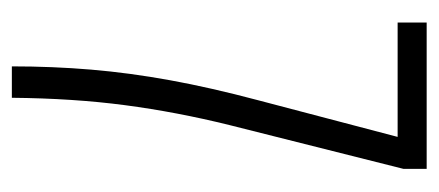

<svg xmlns="http://www.w3.org/2000/svg" viewBox="-228 -512 740 324"><g transform="rotate(90 142.0 -350.0)"><path d="M92 0Q92 -69 97.5 -134Q103 -199 115.5 -267.5Q128 -336 149 -415L211 -651H18V-700H265V-661L191 -367Q169 -278 157.5 -191Q146 -104 145 0Z"/></g></svg>

Font: Georama Extra Condensed Light
Style: Regular
Weight: 300
Width: 2
Designer: Jean-Baptiste Levee
Foundry: Production Type
Version: Version 1.000